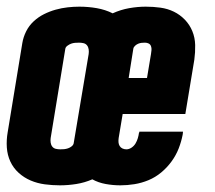

<svg xmlns="http://www.w3.org/2000/svg" viewBox="-24 -548 644 576"><path d="M156 8Q133 8 110.5 5Q88 2 68 -6.5Q48 -15 32 -29.5Q16 -44 7 -63.5Q-2 -83 -3.5 -105.5Q-5 -128 -1 -151L43 -419Q46 -437 54.5 -454Q63 -471 77 -484Q91 -497 108 -505.5Q125 -514 143 -519Q161 -524 179 -526Q197 -528 214 -528Q241 -528 266.5 -523.5Q292 -519 314 -508Q338 -519 363.5 -523.5Q389 -528 413 -528Q436 -528 457.5 -525Q479 -522 497.5 -513Q516 -504 530.5 -489Q545 -474 553 -454.5Q561 -435 561.5 -413Q562 -391 559 -369L532 -206H344L332 -134Q331 -127 331.5 -121Q332 -115 335 -110Q338 -105 343.5 -102.5Q349 -100 355 -100Q363 -100 370.5 -105Q378 -110 382.5 -117.5Q387 -125 389.5 -133.5Q392 -142 393 -150Q394 -150 394 -151Q394 -152 394 -153H525Q525 -150 524.5 -148Q524 -146 524 -144Q520 -123 512 -102.5Q504 -82 490.5 -63.5Q477 -45 459.5 -30.5Q442 -16 421.5 -7.5Q401 1 379.5 4.5Q358 8 337 8Q315 8 293 4Q271 0 253 -10Q230 0 205 4Q180 8 156 8ZM417 -314 429 -386Q430 -392 430.5 -398Q431 -404 429 -409.5Q427 -415 422 -417.5Q417 -420 411 -420Q406 -420 401 -419.5Q396 -419 391 -417Q386 -415 381.5 -411Q377 -407 376 -402L362 -314ZM157 -100Q163 -100 168.5 -100.5Q174 -101 180 -103Q186 -105 191 -109Q196 -113 197 -118L242 -386Q243 -393 242 -400Q241 -407 237 -412Q233 -417 226.5 -418.5Q220 -420 213 -420Q207 -420 201 -419.5Q195 -419 189.5 -417Q184 -415 178.5 -411Q173 -407 172 -402L128 -134Q127 -127 128 -120Q129 -113 133 -108Q137 -103 143.5 -101.5Q150 -100 157 -100Z"/></svg>

Font: Iosevka SS04 Hv Ex Obl
Style: Regular
Weight: 900
Width: 7
Italic angle: -9°
Monospace: yes
Designer: Belleve Invis
Foundry: Belleve Invis
Version: Version 19.0.0; ttfautohint (v1.8.4)